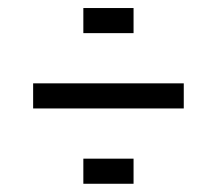

<svg xmlns="http://www.w3.org/2000/svg" viewBox="-20 -520 540 478"><path d="M312.5 -62.5V-125H187.5V-62.5ZM437.5 -250V-312.5H62.5V-250ZM312.5 -437.5V-500H187.5V-437.5Z"/></svg>

Font: Unifont
Style: Regular
Weight: 500
Version: Version 13.0.05